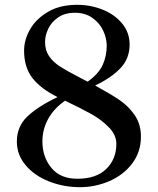

<svg xmlns="http://www.w3.org/2000/svg" viewBox="-20 -763 654 797"><path d="M565 -196Q565 -132 528.5 -84Q492 -36 433.5 -11Q375 14 312 14Q245 14 184.5 -9.5Q124 -33 87 -76.5Q50 -120 50 -175Q50 -238 93.5 -279.5Q137 -321 219 -360Q150 -394 115 -438.5Q80 -483 80 -553Q80 -598 105 -641.5Q130 -685 179.5 -714Q229 -743 300 -743Q356 -743 406 -723Q456 -703 487 -665.5Q518 -628 518 -578Q518 -520 480 -480Q442 -440 375 -408Q439 -373 476.5 -347.5Q514 -322 539.5 -284.5Q565 -247 565 -196ZM311 -441Q322 -436 344 -424Q390 -457 406.5 -494Q423 -531 423 -573Q423 -604 408.5 -635.5Q394 -667 364 -688.5Q334 -710 291 -710Q249 -710 221 -690.5Q193 -671 180 -643Q167 -615 167 -589Q167 -554 184 -529.5Q201 -505 229 -487Q257 -469 311 -441ZM463 -166Q463 -203 431.5 -235Q400 -267 358.5 -290Q317 -313 250 -345Q204 -313 180 -269.5Q156 -226 156 -176Q156 -112 193 -66.5Q230 -21 301 -21Q380 -21 421.5 -62Q463 -103 463 -166Z"/></svg>

Font: Shippori Mincho SemiBold
Style: Regular
Weight: 600
Designer: FONTDASU
Foundry: FONTDASU / Google Inc. / but / Adobe
Version: Version 3.110; ttfautohint (v1.8.3)